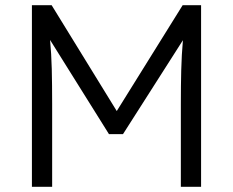

<svg xmlns="http://www.w3.org/2000/svg" viewBox="-20 -720 898 740"><path d="M103 0V-700H179L430 -292L684 -700H755V0H677V-320Q677 -391 678.5 -450Q680 -509 685 -565L454 -203H400L173 -566Q178 -513 179.5 -454.5Q181 -396 181 -320V0Z"/></svg>

Font: Lexend Light
Style: Regular
Weight: 300
Designer: Bonnie Shaver-Troup, Thomas Jockin
Foundry: Lexend
Version: Version 1.007; ttfautohint (v1.8.3)